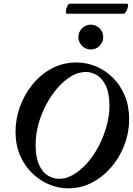

<svg xmlns="http://www.w3.org/2000/svg" viewBox="-20 -1018 727 1051"><path d="M353 13Q300 13 248.5 -8.5Q197 -30 155.5 -70.5Q114 -111 89.5 -168Q65 -225 65 -297Q65 -367 89.5 -434.5Q114 -502 158.5 -556.5Q203 -611 264 -643.5Q325 -676 398 -676Q454 -676 505.5 -654.5Q557 -633 598 -592.5Q639 -552 663 -494.5Q687 -437 687 -365Q687 -293 661.5 -225.5Q636 -158 590 -104Q544 -50 483.5 -18.5Q423 13 353 13ZM304 -39Q343 -39 382.5 -62.5Q422 -86 457.5 -126Q493 -166 520 -217.5Q547 -269 563 -326Q579 -383 579 -438Q579 -506 560 -547Q541 -588 511.5 -606Q482 -624 450 -624Q410 -624 370.5 -601Q331 -578 296 -538Q261 -498 233.5 -446.5Q206 -395 190.5 -338.5Q175 -282 175 -226Q175 -158 193.5 -116.5Q212 -75 242 -57Q272 -39 304 -39ZM477 -747Q449 -747 429 -767Q409 -787 409 -815Q409 -843 429 -863Q449 -883 477 -883Q505 -883 525 -863Q545 -843 545 -815Q545 -787 525 -767Q505 -747 477 -747ZM347 -943Q339 -943 340.5 -957Q342 -971 348.5 -984.5Q355 -998 362 -998H673Q683 -998 681 -984.5Q679 -971 671.5 -957Q664 -943 656 -943Z"/></svg>

Font: Junicode
Style: Bold Italic
Weight: 700
Italic angle: -11°
Designer: Peter S. Baker
Version: Version 2.100; ttfautohint (v1.8.4)